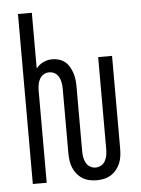

<svg xmlns="http://www.w3.org/2000/svg" viewBox="-53 -777 606 827"><g transform="rotate(-5 250.0 -363.5)"><path d="M332 8Q316 8 300 4.5Q284 1 270.5 -7.5Q257 -16 246.5 -29Q236 -42 230 -57Q224 -72 222 -88Q220 -104 220 -120V-400Q220 -413 217.5 -425.5Q215 -438 209 -449Q203 -460 192 -466.5Q181 -473 168 -473Q155 -473 144 -466.5Q133 -460 127 -449Q121 -438 118.5 -425.5Q116 -413 116 -400V0H56V-735H116V-494Q128 -510 147 -519Q166 -528 186 -528Q201 -528 215.5 -523.5Q230 -519 241.5 -509.5Q253 -500 260.5 -486.5Q268 -473 272.5 -459Q277 -445 278.5 -430Q280 -415 280 -400V-120Q280 -107 282.5 -94.5Q285 -82 291 -71Q297 -60 308 -53.5Q319 -47 332 -47Q345 -47 356 -53.5Q367 -60 373 -71Q379 -82 381.5 -94.5Q384 -107 384 -120V-520H444V-120Q444 -104 442 -88Q440 -72 434 -57Q428 -42 417.5 -29Q407 -16 393.5 -7.5Q380 1 364 4.5Q348 8 332 8Z"/></g></svg>

Font: Iosevka SS04 Light
Style: Regular
Weight: 300
Monospace: yes
Designer: Belleve Invis
Foundry: Belleve Invis
Version: Version 19.0.0; ttfautohint (v1.8.4)